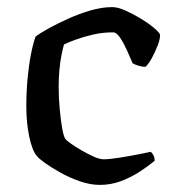

<svg xmlns="http://www.w3.org/2000/svg" viewBox="-20 -520 490 540"><path d="M261 0Q234 0 205 -10Q176 -20 150 -34.5Q124 -49 106 -62Q88 -75 83 -82Q70 -98 62 -137Q54 -176 54 -220Q54 -261 57.5 -298.5Q61 -336 67 -367Q73 -398 80 -417Q93 -427 117.5 -440.5Q142 -454 172 -467.5Q202 -481 234 -490.5Q266 -500 296 -500Q311 -500 332.5 -490.5Q354 -481 375.5 -468Q397 -455 412.5 -442Q428 -429 430 -423Q431 -412 424 -393.5Q417 -375 407.5 -357.5Q398 -340 389 -332Q380 -332 370 -335Q360 -338 353 -342Q347 -356 338 -376.5Q329 -397 318.5 -413Q308 -429 298 -429Q268 -429 240.5 -422.5Q213 -416 191.5 -408Q170 -400 160 -395Q157 -385 153 -365.5Q149 -346 147 -322.5Q145 -299 145 -276Q145 -244 148 -212.5Q151 -181 155 -158.5Q159 -136 164 -129Q167 -125 179.5 -116Q192 -107 209.5 -97Q227 -87 243.5 -79.5Q260 -72 272 -72Q288 -72 316 -76.5Q344 -81 369.5 -86Q395 -91 404 -93Q408 -90 411.5 -83.5Q415 -77 415 -68Q396 -52 372 -36.5Q348 -21 320 -10.5Q292 0 261 0Z"/></svg>

Font: Texturina 12pt
Style: Regular
Weight: 400
Designer: Guillermo Torres Carreño
Foundry: Omnibus-Type
Version: Version 1.002